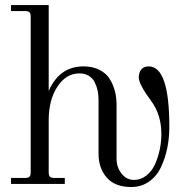

<svg xmlns="http://www.w3.org/2000/svg" viewBox="-20 -732 746 764"><path d="M173.8 -711.9V-370.1Q216.8 -467.8 312 -467.8Q349.1 -467.8 376.2 -453.9Q403.3 -439.9 417.2 -416.7Q431.2 -393.6 437.5 -368.4Q443.8 -343.3 443.8 -314.9V-100.1Q443.8 -66.9 463.4 -41.5Q482.9 -16.1 513.2 -16.1Q540.5 -16.1 562.5 -33.4Q584.5 -50.8 596.9 -78.6Q609.4 -106.4 615.7 -137.2Q622.1 -168 622.1 -198.2Q622.1 -274.4 583 -328.1Q532.2 -396.5 532.2 -423.8Q532.2 -443.4 542.2 -455.6Q552.2 -467.8 571.8 -467.8Q653.8 -467.8 653.8 -227.1Q653.8 -184.1 645.8 -143.8Q637.7 -103.5 620.8 -67.4Q604 -31.2 573.2 -9.5Q542.5 12.2 502 12.2Q438 12.2 405 -25.1Q372.1 -62.5 372.1 -120.1V-334Q372.1 -353.5 368.7 -370.6Q365.2 -387.7 357.2 -404.1Q349.1 -420.4 333.5 -430.2Q317.9 -439.9 295.9 -439.9Q242.7 -439.9 208.3 -387Q173.8 -334 173.8 -253.9V-45.9Q173.8 -33.7 178.7 -28.8Q183.6 -23.9 195.8 -23.9H237.8V0H23.9V-23.9H80.1Q92.3 -23.9 97.2 -28.8Q102.1 -33.7 102.1 -45.9V-666Q102.1 -678.2 97.2 -683.1Q92.3 -688 80.1 -688H23.9V-711.9Z"/></svg>

Font: Flanker Steampunk
Style: Regular
Weight: 400
Designer: Alexey Kryukov, Leonardo Di Lena
Foundry: Alexey Kryukov, Leonardo Di Lena
Version: 1.210